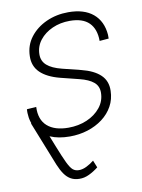

<svg xmlns="http://www.w3.org/2000/svg" viewBox="-84 -595 634 856"><g transform="rotate(-10 233.0 -167.0)"><path d="M71.3 -97.2Q105.5 -11.2 126 40.8Q146.5 92.8 159.4 119.6Q172.4 146.5 183.3 155.5Q194.3 164.6 210.4 164.6Q227.1 164.6 244.9 155.8Q262.7 147 279.3 133.8L292.5 166.5Q272 182.6 250 193.1Q228 203.6 206.1 203.1Q184.6 203.1 168 194.1Q151.4 185.1 138.7 167Q126 148.9 115.2 122.6L35.6 -77.6ZM196.8 9.8Q145.5 9.8 108.4 -6.3Q71.3 -22.5 50.5 -52.7Q29.8 -83 28.3 -126Q27.8 -131.3 28.3 -134.5Q28.8 -137.7 28.8 -143.1L71.3 -146Q68.8 -88.4 102.1 -59.1Q135.3 -29.8 197.3 -29.8Q243.2 -29.8 281.2 -46.1Q319.3 -62.5 342.8 -91.6Q366.2 -120.6 366.7 -158.2Q367.2 -188.5 345.9 -206.3Q324.7 -224.1 283.2 -234.4L199.2 -255.4Q140.6 -270.5 110.8 -299.6Q81.1 -328.6 82.5 -373.5Q83.5 -422.4 111.6 -459Q139.6 -495.6 185.3 -516.4Q231 -537.1 285.2 -537.1Q356.4 -537.1 397 -503.2Q437.5 -469.2 442.4 -407.2Q442.4 -402.8 442.4 -399.2Q442.4 -395.5 442.4 -390.1L400.9 -386.7Q400.9 -440.4 372.1 -469.2Q343.3 -498 284.7 -498Q241.7 -498 205.8 -481.9Q169.9 -465.8 148.2 -438Q126.5 -410.2 126 -374.5Q125.5 -343.8 147.5 -324.5Q169.4 -305.2 214.4 -293.9L296.9 -273.4Q354 -259.3 383.1 -231.4Q412.1 -203.6 410.6 -159.2Q409.7 -121.1 392.6 -90.1Q375.5 -59.1 345.7 -36.6Q315.9 -14.2 277.8 -2.2Q239.7 9.8 196.8 9.8Z"/></g></svg>

Font: Inter 24pt ExtraLight
Style: Italic
Weight: 250
Italic angle: -9.3988°
Version: Version 4.001;git-66647c0bb